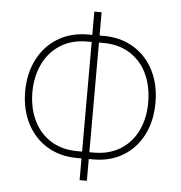

<svg xmlns="http://www.w3.org/2000/svg" viewBox="-53 -771 801 850"><g transform="rotate(5 347.5 -345.5)"><path d="M636.7 -340.8Q636.7 -259.8 605 -197.8Q573.2 -135.7 516.4 -101.6Q459.5 -67.4 385.7 -67.4H364.3V29.3H332V-67.4H311.5Q237.3 -67.4 179.7 -101.8Q122.1 -136.2 89.8 -198.7Q57.6 -261.2 57.6 -342.8Q58.1 -422.9 90.3 -485.1Q122.6 -547.4 180.2 -581.8Q237.8 -616.2 311.5 -616.2H332V-719.7H364.3V-616.2H383.8Q457.5 -616.2 515.1 -581.8Q572.8 -547.4 605 -484.6Q637.2 -421.9 636.7 -340.8ZM89.8 -338.9Q90.3 -270 116.5 -215.3Q142.6 -160.6 192.4 -129.2Q242.2 -97.7 311.5 -97.7H332V-585H312.5Q242.7 -585 192.4 -552.7Q142.1 -520.5 116 -464.8Q89.8 -409.2 89.8 -338.9ZM384.8 -97.7Q453.6 -97.7 503.4 -129.4Q553.2 -161.1 579.1 -216.3Q605 -271.5 604.5 -340.8Q604.5 -410.6 578.6 -466.1Q552.7 -521.5 502.7 -553.2Q452.6 -585 382.8 -585H364.3V-97.7Z"/></g></svg>

Font: Pretendard GOV Thin
Style: Regular
Weight: 100
Designer: Base glyphs from Inter by Rasmus Andersson; Hangeul glyphs from Noto Sans CJK(Source Han Sans) by Jang Soo-young and Kan
Foundry: Kil Hyung-jin
Version: Version 1.309